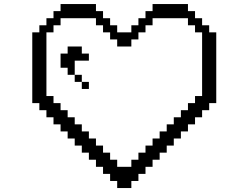

<svg xmlns="http://www.w3.org/2000/svg" viewBox="-20 -949 1254 969"><path d="M571.4 -35.7V0H642.9V-35.7H678.6V-71.4H714.3V-107.1H750V-142.9H785.7V-178.6H821.4V-214.3H857.1V-250H892.9V-285.7H928.6V-321.4H964.3V-357.1H1000V-392.9H1035.7V-428.6H1071.4V-785.7H1035.7V-821.4H1000V-857.1H964.3V-892.9H928.6V-928.6H750V-892.9H714.3V-857.1H678.6V-821.4H642.9V-785.7H571.4V-821.4H535.7V-857.1H500V-892.9H464.3V-928.6H285.7V-892.9H250V-857.1H214.3V-821.4H178.6V-785.7H142.9V-428.6H178.6V-392.9H214.3V-357.1H250V-321.4H285.7V-285.7H321.4V-250H357.1V-214.3H392.9V-178.6H428.6V-142.9H464.3V-107.1H500V-71.4H535.7V-35.7ZM571.4 -750V-714.3H642.9V-750H678.6V-785.7H714.3V-821.4H750V-857.1H928.6V-821.4H964.3V-785.7H1000V-464.3H964.3V-428.6H928.6V-392.9H892.9V-357.1H857.1V-321.4H821.4V-285.7H785.7V-250H750V-214.3H714.3V-178.6H678.6V-142.9H642.9V-107.1H571.4V-142.9H535.7V-178.6H500V-214.3H464.3V-250H428.6V-285.7H392.9V-321.4H357.1V-357.1H321.4V-392.9H285.7V-428.6H250V-464.3H214.3V-785.7H250V-821.4H285.7V-857.1H464.3V-821.4H500V-785.7H535.7V-750ZM392.9 -678.6V-714.3H321.4V-678.6H285.7V-607.1H321.4V-571.4H357.1V-642.9H428.6V-678.6ZM392.9 -535.7V-571.4H357.1V-535.7ZM392.9 -535.7V-500H428.6V-535.7Z"/></svg>

Font: Gossip Icons High Pixel
Style: Regular
Weight: 500
Designer: Deborah Khodanovich
Version: Version 1.001;Glyphs 3.3.1 (3343)